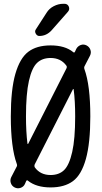

<svg xmlns="http://www.w3.org/2000/svg" viewBox="-20 -980 540 1014"><path d="M117.2 -365.2Q117.2 -284.2 125 -221.7Q125 -219.7 127 -219.7Q128.9 -219.7 128.9 -220.7L331.1 -619.1Q335 -627.9 330.1 -633.8Q300.8 -673.8 247.1 -673.8Q203.1 -673.8 175.8 -647.9Q148.4 -622.1 132.8 -553.2Q117.2 -484.4 117.2 -365.2ZM377 -365.2Q377 -446.3 369.1 -507.8Q369.1 -509.8 367.7 -509.8Q366.2 -509.8 365.2 -508.8L163.1 -111.3Q160.2 -102.5 164.1 -95.7Q193.4 -55.7 247.1 -55.7Q292 -55.7 318.8 -82Q345.7 -108.4 361.3 -177.2Q377 -246.1 377 -365.2ZM39.1 -43.9 67.4 -98.6Q72.3 -105.5 68.4 -115.2Q37.1 -201.2 37.1 -365.2Q37.1 -505.9 61 -589.4Q85 -672.9 129.4 -706.5Q173.8 -740.2 247.1 -740.2Q323.2 -740.2 366.2 -705.1Q372.1 -699.2 376 -707L382.8 -721.7Q390.6 -736.3 406.2 -742.2Q421.9 -748 437 -740.2Q452.1 -732.4 457.5 -716.8Q462.9 -701.2 455.1 -685.5L426.8 -630.9Q422.9 -624 425.8 -615.2Q457 -529.3 457 -365.2Q457 -224.6 433.6 -140.6Q410.2 -56.6 365.2 -23.4Q320.3 9.8 247.1 9.8Q171.9 9.8 127.9 -25.4Q122.1 -31.2 118.2 -23.4L111.3 -7.8Q104.5 6.8 88.4 12.2Q72.3 17.6 57.1 9.8Q42 2 37.1 -13.7Q32.2 -29.3 39.1 -43.9ZM314.5 -960H320.3Q336.9 -960 343.3 -945.3Q349.6 -930.7 338.9 -918L252.9 -820.3Q225.6 -790 187.5 -790Q175.8 -790 168.9 -802.2Q162.1 -814.5 168.9 -824.2L225.6 -912.1Q239.3 -934.6 263.7 -947.3Q288.1 -960 314.5 -960Z"/></svg>

Font: Rounded Mgen+ 1mn regular
Style: Regular
Weight: 400
Designer: [Source Han Sans]
Ryoko NISHIZUKA  (kana & ideographs); Paul D. Hunt (Latin, Greek & Cyrillic); Wenlong ZHANG  (bopomofo
Version: Version 1.059.20150602